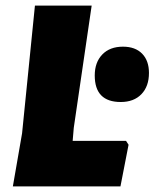

<svg xmlns="http://www.w3.org/2000/svg" viewBox="-20 -667 553 687"><path d="M431 -163 440 -149 411 0H26L59 -190L105 -647H308L244 -210L240 -163ZM420 -500Q464 -500 488.5 -475Q513 -450 513 -406Q513 -358 486 -330Q459 -302 412 -302Q319 -302 319 -397Q319 -444 346 -472Q373 -500 420 -500Z"/></svg>

Font: Alegreya Sans Black
Style: Italic
Weight: 900
Italic angle: -7°
Designer: Juan Pablo del Peral
Foundry: Huerta Tipografica
Version: Version 2.007